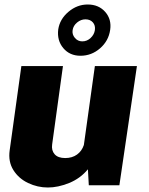

<svg xmlns="http://www.w3.org/2000/svg" viewBox="-20 -824 663 854"><path d="M23 -155 75 -530H260L212 -182Q208 -155 223 -138Q238 -121 270 -121Q301 -121 322.5 -136.5Q344 -152 353 -179L402 -530H589L511 0H375L371 -71Q337 -30 287.5 -10Q238 10 193 10Q147 10 105 -10Q63 -30 39.5 -67.5Q16 -105 23 -155ZM338 -576Q290 -576 261.5 -610Q233 -644 239 -693Q246 -739 284.5 -771.5Q323 -804 370 -804Q419 -804 448 -771Q477 -738 470 -691Q463 -642 425 -609Q387 -576 338 -576ZM360 -738Q340 -738 323 -724Q306 -710 303 -690Q300 -671 313 -655.5Q326 -640 346 -640Q367 -640 383 -655Q399 -670 402 -690Q405 -711 393 -724.5Q381 -738 360 -738Z"/></svg>

Font: Morrison ExtraBold
Style: Regular
Weight: 800
Designer: Pablo Impallari, Rodrigo Fuenzalida (Modified by Dan O. Williams)
Version: Version 0.03;June 6, 2019;FontCreator 11.5.0.2425 64-bit; tt